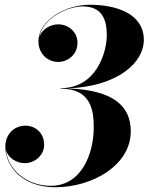

<svg xmlns="http://www.w3.org/2000/svg" viewBox="-20 -779 626 809"><path d="M531 -226C531 -331.5 458.5 -400 264.5 -406.5C476.5 -414.5 586 -515 586 -611C586 -721.5 470 -759 358.5 -759C254 -759 142 -692.5 142 -605C142 -551.5 182 -518 225 -518C262.5 -518 306.5 -546 306.5 -598.5C306.5 -646 267 -676.5 225 -676.5C192 -676.5 155 -655 145.5 -621.5C158.5 -702 264 -752 328.5 -752C407.5 -752 430 -700 430 -631C430 -559.5 387 -407.5 235.5 -407.5V-405.5C362 -405.5 375 -316.5 375 -242.5C375 -133.5 325 4 193.5 4C93 4 13 -64 5 -147C13 -115.5 48 -91.5 84.5 -91.5C126.5 -91.5 166 -124.5 166 -169C166 -217.5 130.5 -249.5 87.5 -249.5C40 -249.5 2.5 -214 2.5 -160.5C2.5 -80.5 71.5 10 213.5 10C367 10 531 -81 531 -226Z"/></svg>

Font: Bodoni* 96pt
Style: Bold Italic
Weight: 700
Italic angle: -13°
Version: Version 2.3